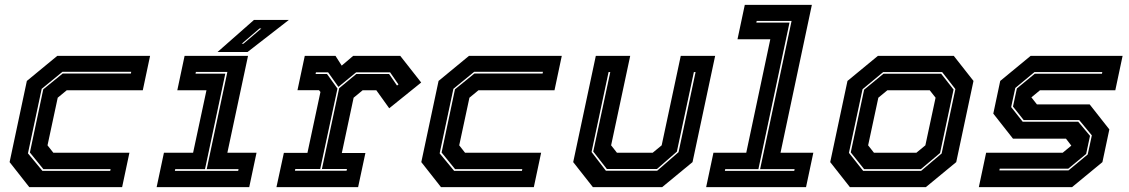

<svg xmlns="http://www.w3.org/2000/svg" viewBox="-20 -770 4646 790"><path d="M100.5 0 19.5 -103 90.5 -437 215.5 -540H597.5L567.5 -398.5H254.5L217.5 -368L175.5 -172L199.5 -141.5H512.5L482.5 0ZM154.5 -67H433.5L435 -74H158.5L103 -142.5L158 -402.5L238 -467.5H518.5L520 -474.5H237L151.5 -404.5L95 -139Z M624.5 0 654.5 -141.5H774.5L829.5 -398.5H709.5L739.5 -540H1000.5L915.5 -141.5H1035.5L1005.5 0ZM699.5 -67H960L961.5 -74H830.5L915.5 -474H786L784.5 -467H907L823.5 -74H701ZM875 -556 1025 -688H1168.5L998.5 -556ZM974.5 -590H981.5L1055.5 -653H1048Z M1117.5 0 1148 -141H1245L1298.5 -391.5L1292.5 -399H1204L1234 -540H1360.5L1386 -500L1433 -540H1627L1713 -430.5L1581.5 -324.5L1528.5 -398.5H1472L1435 -368L1386.5 -140.5H1483.5L1453.5 0ZM1193.5 -67.5H1406L1407.5 -74.5H1304.5L1375.5 -407L1446 -465.5H1581L1613.5 -418L1619.5 -422.5L1585 -472.5H1445.5L1372.5 -412.5L1330 -472.5H1280L1278.5 -465.5H1325.5L1368.5 -405.5L1297.5 -74.5H1195Z M1794.5 0 1713.5 -103 1784.5 -437 1909.5 -540H2291.5L2261.5 -398.5H1948.5L1911.5 -368L1869.5 -172L1893.5 -141.5H2206.5L2176.5 0ZM1848.5 -67H2127.5L2129 -74H1852.5L1797 -142.5L1852 -402.5L1932 -467.5H2212.5L2214 -474.5H1931L1845.5 -404.5L1789 -139Z M2419.5 0 2338.5 -103 2431.5 -540H2573L2494.5 -172L2518.5 -141.5H2665.5L2702.5 -172L2781 -540H2922.5L2829.5 -103L2704.5 0ZM2473 -67.5H2684L2772 -144L2842 -473.5H2835L2765 -146L2683 -74.5H2477L2421 -146.5L2491 -473.5H2484L2414 -144.5Z M2885.5 0 2915.5 -141.5H3050.5L3149.5 -608.5H3014.5L3044.5 -750H3320.5L3191.5 -141.5H3326.5L3296.5 0ZM2962.5 -67H3248L3249.5 -74H3107.5L3237 -684H3093.5L3092 -677H3228.5L3100.5 -74H2964Z M3477 0 3396 -103 3467 -437 3592 -540H3904.5L3985.5 -437L3914.5 -103L3789.5 0ZM3531.5 -67H3770L3854.5 -138.5L3911 -403.5L3856.5 -473.5H3614L3529 -403L3473 -141ZM3535.5 -74 3480.5 -143 3535.5 -401 3615 -466.5H3852.5L3903.5 -401.5L3848 -140.5L3769 -74ZM3576 -141.5H3750.5L3787.5 -172L3829.5 -368L3805.5 -398.5H3631L3594 -368L3552 -172Z M4007.5 0 4037.5 -141.5H4352.5L4389.5 -172L4389 -169.5L4366 -199.5H4148L4067 -302.5L4095.5 -437L4220.5 -540H4599L4569 -398.5H4259L4222 -368L4222.5 -371L4246.5 -340.5H4463.5L4544.5 -237.5L4516 -103L4391 0ZM4092 -69H4376.5L4455.5 -134.5L4472.5 -213L4420.5 -276H4192L4148 -331.5L4164 -406L4237.5 -466.5H4514L4515.5 -473.5H4236.5L4157.5 -408L4140.5 -329.5L4188 -269H4416.5L4465 -211L4449 -136.5L4375.5 -76H4093.5Z"/></svg>

Font: Tourney Thin ExtraBold
Style: Italic
Weight: 800
Italic angle: -12°
Version: Version 1.015